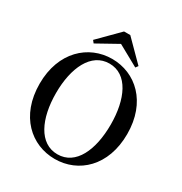

<svg xmlns="http://www.w3.org/2000/svg" viewBox="-218 -1108 1212 1282"><g transform="rotate(30 388.5 -466.5)"><path d="M389 18C571 18 726 -121 726 -368C726 -615 570 -753 389 -753C208 -753 51 -613 51 -368C51 -119 208 18 389 18ZM389 -18C248 -18 177 -172 177 -368C177 -562 248 -717 389 -717C530 -717 599 -562 599 -368C599 -172 530 -18 389 -18ZM413 -951H365L214 -799L229 -780L389 -869L550 -780L564 -799Z"/></g></svg>

Font: Noto Serif CJK SC SemiBold
Style: Regular
Weight: 600
Designer: Ryoko NISHIZUKA 西塚涼子 (kana & ideographs); Frank Grießhammer (Latin, Greek & Cyrillic); Wenlong ZHANG 张文龙 (bopomofo); San
Foundry: Adobe
Version: Version 2.001;hotconv 1.1.0;makeotfexe 2.6.0